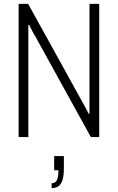

<svg xmlns="http://www.w3.org/2000/svg" viewBox="-20 -706 607 989"><path d="M76 0V-686H125L408 -174Q412 -168 417 -158Q422 -148 427.5 -138Q433 -128 437 -120H441Q441 -134 441 -151Q441 -168 441 -180V-686H491V0H448L160 -522Q155 -529 146 -546.5Q137 -564 130 -578H126Q126 -563 126 -545Q126 -527 126 -516V0ZM246 263V238Q265 238 273 222Q281 206 281 171H259V98H309V161Q309 197 302.5 219.5Q296 242 282 252.5Q268 263 246 263Z"/></svg>

Font: Archivo Condensed Thin
Style: Regular
Weight: 250
Width: 3
Designer: Hector Gatti
Foundry: Omnibus-Type
Version: Version 2.001